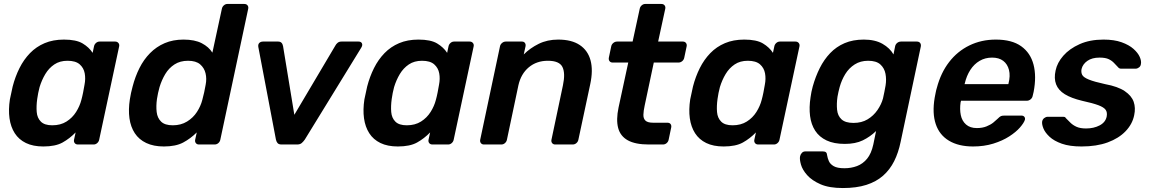

<svg xmlns="http://www.w3.org/2000/svg" viewBox="-20 -730 5804 970"><path d="M199 10Q147 10 111 -7.5Q75 -25 54.5 -57Q34 -89 28 -132.5Q22 -176 30 -228Q34 -246 37 -260.5Q40 -275 44 -293Q57 -343 78.5 -386Q100 -429 131.5 -461.5Q163 -494 205.5 -512Q248 -530 303 -530Q365 -530 397.5 -510.5Q430 -491 448 -463L455 -496Q457 -506 465 -513Q473 -520 483 -520H562Q572 -520 578 -513Q584 -506 582 -496L481 -24Q479 -14 471 -7Q463 0 453 0H374Q363 0 357.5 -7Q352 -14 354 -24L362 -61Q332 -30 296 -10Q260 10 199 10ZM244 -97Q286 -97 316 -116Q346 -135 364.5 -164.5Q383 -194 391 -225Q396 -243 400 -263.5Q404 -284 407 -302Q413 -332 408 -359.5Q403 -387 382.5 -405Q362 -423 321 -423Q282 -423 254.5 -404.5Q227 -386 209 -356Q191 -326 180 -290Q176 -275 173 -260Q170 -245 168 -230Q163 -194 165.5 -164Q168 -134 186.5 -115.5Q205 -97 244 -97Z M808 10Q756 10 719 -7.5Q682 -25 661 -57Q640 -89 634 -132.5Q628 -176 636 -228Q639 -246 642 -260.5Q645 -275 650 -293Q663 -343 684.5 -386Q706 -429 738 -461.5Q770 -494 812 -512Q854 -530 907 -530Q964 -530 999.5 -511.5Q1035 -493 1053 -464L1101 -686Q1103 -696 1111 -703Q1119 -710 1129 -710H1214Q1225 -710 1230.5 -703Q1236 -696 1234 -686L1093 -24Q1091 -14 1083 -7Q1075 0 1064 0H985Q975 0 969.5 -7Q964 -14 966 -24L974 -61Q943 -30 905.5 -10Q868 10 808 10ZM853 -97Q894 -97 925 -116Q956 -135 975 -164.5Q994 -194 1002 -225Q1007 -243 1011.5 -263.5Q1016 -284 1019 -302Q1025 -332 1018.5 -359.5Q1012 -387 991 -405Q970 -423 930 -423Q890 -423 861.5 -404.5Q833 -386 815 -356Q797 -326 786 -290Q782 -275 778.5 -260Q775 -245 773 -230Q768 -194 771.5 -164Q775 -134 794 -115.5Q813 -97 853 -97Z M1403 0Q1388 0 1382 -7.5Q1376 -15 1374 -25L1285 -493Q1283 -506 1290 -513Q1297 -520 1309 -520H1385Q1396 -520 1402 -514Q1408 -508 1410 -497L1467 -150L1675 -501Q1678 -507 1685.5 -513.5Q1693 -520 1705 -520H1792Q1804 -520 1808.5 -511Q1813 -502 1805 -489L1520 -25Q1513 -15 1504.5 -7.5Q1496 0 1481 0Z M1990 10Q1938 10 1902 -7.5Q1866 -25 1845.5 -57Q1825 -89 1819 -132.5Q1813 -176 1821 -228Q1825 -246 1828 -260.5Q1831 -275 1835 -293Q1848 -343 1869.5 -386Q1891 -429 1922.5 -461.5Q1954 -494 1996.5 -512Q2039 -530 2094 -530Q2156 -530 2188.5 -510.5Q2221 -491 2239 -463L2246 -496Q2248 -506 2256 -513Q2264 -520 2274 -520H2353Q2363 -520 2369 -513Q2375 -506 2373 -496L2272 -24Q2270 -14 2262 -7Q2254 0 2244 0H2165Q2154 0 2148.5 -7Q2143 -14 2145 -24L2153 -61Q2123 -30 2087 -10Q2051 10 1990 10ZM2035 -97Q2077 -97 2107 -116Q2137 -135 2155.5 -164.5Q2174 -194 2182 -225Q2187 -243 2191 -263.5Q2195 -284 2198 -302Q2204 -332 2199 -359.5Q2194 -387 2173.5 -405Q2153 -423 2112 -423Q2073 -423 2045.5 -404.5Q2018 -386 2000 -356Q1982 -326 1971 -290Q1967 -275 1964 -260Q1961 -245 1959 -230Q1954 -194 1956.5 -164Q1959 -134 1977.5 -115.5Q1996 -97 2035 -97Z M2425 0Q2415 0 2409.5 -7Q2404 -14 2406 -24L2506 -496Q2508 -506 2516.5 -513Q2525 -520 2535 -520H2617Q2627 -520 2632 -513Q2637 -506 2635 -496L2626 -455Q2658 -487 2701.5 -508.5Q2745 -530 2800 -530Q2868 -530 2909 -502.5Q2950 -475 2963.5 -425Q2977 -375 2962 -305L2902 -24Q2900 -14 2892 -7Q2884 0 2873 0H2785Q2775 0 2769.5 -7Q2764 -14 2766 -24L2824 -299Q2837 -360 2821.5 -391.5Q2806 -423 2748 -423Q2691 -423 2651.5 -390Q2612 -357 2599 -299L2541 -24Q2539 -14 2531 -7Q2523 0 2513 0Z M3258 0Q3190 0 3152 -21Q3114 -42 3103 -83.5Q3092 -125 3105 -187L3154 -414H3075Q3065 -414 3059.5 -421Q3054 -428 3056 -439L3068 -496Q3070 -506 3078.5 -513Q3087 -520 3098 -520H3176L3212 -686Q3214 -696 3222 -703Q3230 -710 3240 -710H3321Q3332 -710 3337.5 -703Q3343 -696 3341 -686L3305 -520H3430Q3440 -520 3445.5 -513Q3451 -506 3449 -496L3437 -439Q3435 -428 3426.5 -421Q3418 -414 3408 -414H3283L3237 -197Q3231 -170 3230.5 -150.5Q3230 -131 3241 -120.5Q3252 -110 3280 -110H3352Q3363 -110 3368 -103Q3373 -96 3371 -86L3358 -24Q3356 -14 3348 -7Q3340 0 3329 0Z M3636 10Q3584 10 3548 -7.5Q3512 -25 3491.5 -57Q3471 -89 3465 -132.5Q3459 -176 3467 -228Q3471 -246 3474 -260.5Q3477 -275 3481 -293Q3494 -343 3515.5 -386Q3537 -429 3568.5 -461.5Q3600 -494 3642.5 -512Q3685 -530 3740 -530Q3802 -530 3834.5 -510.5Q3867 -491 3885 -463L3892 -496Q3894 -506 3902 -513Q3910 -520 3920 -520H3999Q4009 -520 4015 -513Q4021 -506 4019 -496L3918 -24Q3916 -14 3908 -7Q3900 0 3890 0H3811Q3800 0 3794.5 -7Q3789 -14 3791 -24L3799 -61Q3769 -30 3733 -10Q3697 10 3636 10ZM3681 -97Q3723 -97 3753 -116Q3783 -135 3801.5 -164.5Q3820 -194 3828 -225Q3833 -243 3837 -263.5Q3841 -284 3844 -302Q3850 -332 3845 -359.5Q3840 -387 3819.5 -405Q3799 -423 3758 -423Q3719 -423 3691.5 -404.5Q3664 -386 3646 -356Q3628 -326 3617 -290Q3613 -275 3610 -260Q3607 -245 3605 -230Q3600 -194 3602.5 -164Q3605 -134 3623.5 -115.5Q3642 -97 3681 -97Z M4238 220Q4169 220 4125.5 201Q4082 182 4058 155Q4034 128 4026.5 101.5Q4019 75 4022 60Q4024 50 4031 42.5Q4038 35 4048 35H4138Q4148 35 4153 39.5Q4158 44 4159 56Q4161 69 4167.5 84Q4174 99 4192 109.5Q4210 120 4246 120Q4280 120 4309.5 109Q4339 98 4360.5 72Q4382 46 4392 0L4406 -68Q4376 -39 4339 -21Q4302 -3 4248 -3Q4193 -3 4156 -20.5Q4119 -38 4098.5 -69.5Q4078 -101 4072.5 -144Q4067 -187 4075 -239Q4077 -254 4079.5 -266Q4082 -278 4086 -293Q4100 -343 4121.5 -386Q4143 -429 4174 -461.5Q4205 -494 4247 -512Q4289 -530 4344 -530Q4401 -530 4438.5 -508.5Q4476 -487 4494 -455L4502 -495Q4504 -506 4512.5 -513Q4521 -520 4532 -520H4612Q4623 -520 4628.5 -513Q4634 -506 4632 -495L4530 -13Q4519 41 4497.5 84Q4476 127 4441.5 157.5Q4407 188 4357 204Q4307 220 4238 220ZM4292 -109Q4333 -109 4363 -127Q4393 -145 4413 -174Q4433 -203 4441 -233Q4444 -246 4448 -266Q4452 -286 4454 -298Q4459 -329 4453.5 -357.5Q4448 -386 4427.5 -404.5Q4407 -423 4366 -423Q4327 -423 4298 -404.5Q4269 -386 4250.5 -356Q4232 -326 4222 -290Q4219 -278 4216 -266Q4213 -254 4211 -241Q4206 -206 4209 -175.5Q4212 -145 4231.5 -127Q4251 -109 4292 -109Z M4896 10Q4823 10 4774.5 -19Q4726 -48 4707.5 -103Q4689 -158 4702 -236Q4704 -246 4707 -261.5Q4710 -277 4713 -286Q4733 -362 4775 -416.5Q4817 -471 4877.5 -500.5Q4938 -530 5011 -530Q5092 -530 5139 -496.5Q5186 -463 5201.5 -403.5Q5217 -344 5202 -266L5197 -245Q5195 -235 5186.5 -228Q5178 -221 5167 -221H4835Q4835 -221 4834.5 -218Q4834 -215 4833 -213Q4828 -178 4834 -148.5Q4840 -119 4860.5 -101Q4881 -83 4915 -83Q4943 -83 4964 -91.5Q4985 -100 4998.5 -111Q5012 -122 5019 -129Q5031 -141 5037 -143.5Q5043 -146 5054 -146H5141Q5150 -146 5155 -140Q5160 -134 5158 -125Q5153 -109 5133 -86Q5113 -63 5079 -41Q5045 -19 4998.5 -4.5Q4952 10 4896 10ZM4853 -305H5074L5075 -308Q5085 -347 5077.5 -376.5Q5070 -406 5048.5 -422.5Q5027 -439 4992 -439Q4957 -439 4929 -422.5Q4901 -406 4882 -376.5Q4863 -347 4854 -308Z M5444 10Q5384 10 5344.5 -4Q5305 -18 5282.5 -39Q5260 -60 5251.5 -81Q5243 -102 5245 -116Q5247 -127 5255.5 -133.5Q5264 -140 5273 -140H5352Q5356 -140 5359 -139Q5362 -138 5365 -133Q5376 -122 5388 -110Q5400 -98 5418.5 -89.5Q5437 -81 5467 -81Q5506 -81 5535.5 -96.5Q5565 -112 5571 -141Q5575 -162 5566 -175Q5557 -188 5529 -198.5Q5501 -209 5446 -221Q5392 -234 5359.5 -254Q5327 -274 5315.5 -304Q5304 -334 5313 -374Q5321 -413 5352 -448.5Q5383 -484 5434.5 -507Q5486 -530 5555 -530Q5609 -530 5646.5 -516.5Q5684 -503 5706.5 -483Q5729 -463 5738 -442.5Q5747 -422 5744 -407Q5743 -396 5734.5 -389.5Q5726 -383 5717 -383H5644Q5639 -383 5635 -385Q5631 -387 5629 -390Q5619 -400 5608.5 -411.5Q5598 -423 5581.5 -431Q5565 -439 5535 -439Q5497 -439 5473.5 -422.5Q5450 -406 5444 -381Q5441 -364 5447.5 -351.5Q5454 -339 5481 -328Q5508 -317 5563 -305Q5628 -293 5662.5 -269.5Q5697 -246 5707.5 -215.5Q5718 -185 5710 -148Q5701 -103 5666.5 -67Q5632 -31 5576 -10.5Q5520 10 5444 10Z"/></svg>

Font: Rubik Light Medium
Style: Italic
Weight: 500
Italic angle: -12°
Version: Version 2.104